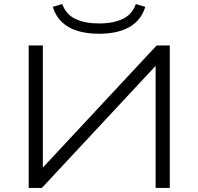

<svg xmlns="http://www.w3.org/2000/svg" viewBox="-20 -930 982 950"><path d="M122 0V-705H192V-88H180L755 -705H820V0H750V-617H762L187 0ZM470 -763Q409 -763 362.5 -777.5Q316 -792 285.5 -821.5Q255 -851 241 -896L288 -910Q307 -858 354 -836Q401 -814 470 -814Q542 -814 588.5 -837Q635 -860 652 -910L699 -896Q678 -829 620 -796Q562 -763 470 -763Z"/></svg>

Font: Nunito Sans 10pt Expanded Light
Style: Regular
Weight: 300
Width: 7
Designer: Vernon Adams
Foundry: Vernon Adams
Version: Version 3.101;gftools[0.9.27]